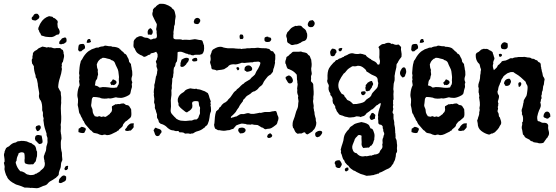

<svg xmlns="http://www.w3.org/2000/svg" viewBox="-130 -693 2924 1010"><path d="M-3 112Q-8 108 -15 108Q-20 108 -24 109.5Q-28 111 -32 113Q-33 120 -37 127Q-39 131 -40 134.5Q-41 138 -42 143Q-42 150 -43 152.5Q-44 155 -46 157Q-48 159 -47 165Q-43 180 -37 190Q-31 200 -23 208Q-15 208 -10.5 210.5Q-6 213 -1 215Q4 219 8 222Q12 225 20 226Q25 228 28 228Q31 228 33 228Q37 228 44 227Q51 226 54 223Q57 220 63 220Q65 218 67 216.5Q69 215 72 214Q75 212 77.5 210.5Q80 209 82 207Q85 201 88 201L90 199Q106 188 106 169Q106 163 105 160Q102 153 104 151Q102 147 102 144Q102 141 101 139Q100 133 101 127Q105 119 105 116Q110 105 111.5 100Q113 95 113 90Q113 82 114.5 76Q116 70 118 65Q120 59 120 56V50Q120 45 119.5 42Q119 39 120 37Q120 30 116 22Q114 17 115 10Q110 -4 105.5 -19.5Q101 -35 100 -49Q99 -52 99 -55.5Q99 -59 98 -63Q101 -66 99 -72Q97 -77 96 -82.5Q95 -88 96 -93Q97 -102 93 -110Q91 -113 92 -117Q93 -145 85 -163Q77 -171 75 -184Q74 -189 76 -197Q77 -201 75 -211L71 -233Q68 -249 69 -251Q66 -266 64.5 -273.5Q63 -281 58 -286Q57 -297 57 -297Q48 -321 48 -347Q43 -349 43 -352Q43 -357 39 -358Q38 -366 37 -373.5Q36 -381 41 -386Q40 -391 40.5 -395Q41 -399 42 -402Q44 -410 43 -413Q50 -425 59 -428Q61 -430 63 -430.5Q65 -431 65 -432Q74 -441 80 -442L93 -448Q102 -447 109 -445L114 -443Q124 -445 126 -445Q129 -445 131 -443Q133 -444 137 -444Q140 -444 141 -443Q144 -442 148.5 -440.5Q153 -439 158 -439H160Q162 -440 165 -440Q168 -440 171 -440H184Q186 -442 190 -437Q194 -432 197 -432L201 -429Q203 -423 204 -419Q205 -415 204 -413Q209 -401 206 -390Q203 -379 201 -368Q196 -363 195 -357Q194 -351 196 -347Q194 -345 194 -340Q194 -337 194.5 -335Q195 -333 196 -331Q193 -306 185 -283Q177 -260 176 -234L184 -218Q190 -212 190 -205Q190 -197 190 -197Q193 -180 192 -172Q191 -162 192 -152Q190 -137 190 -123Q190 -109 191 -95Q192 -88 192 -80.5Q192 -73 192 -66Q192 -51 189 -36Q190 -32 190 -28Q190 -24 190 -19Q190 -7 189 -2Q190 0 190 2.5Q190 5 190 7Q190 10 192 16L193 28Q194 35 193 39Q190 47 190 57V67Q190 76 190.5 84Q191 92 193 100Q195 105 195.5 109.5Q196 114 196 118Q196 122 196 126.5Q196 131 197 136Q198 141 198 146Q198 151 195 156Q192 161 191 168.5Q190 176 190 181Q190 186 187.5 192.5Q185 199 183 204L180 214Q179 218 179 225Q178 227 177 229Q176 231 174 233Q172 235 170 236Q168 237 167 239Q166 242 161 244Q149 253 132 262Q129 264 125 268Q123 271 118 276Q113 281 105 283Q100 284 96.5 285.5Q93 287 89 289Q74 297 62 297Q59 297 55.5 296.5Q52 296 48 296Q44 295 36 295Q35 296 32 296Q30 296 28 295Q18 295 14 294H0Q-20 285 -31 282Q-46 279 -57 271Q-64 268 -67.5 265Q-71 262 -76 259Q-81 254 -83.5 251.5Q-86 249 -87 248Q-93 240 -93 236Q-96 233 -98.5 226.5Q-101 220 -103 213Q-105 205 -106 200.5Q-107 196 -106 191Q-105 187 -105.5 183.5Q-106 180 -107 175Q-108 173 -108 170.5Q-108 168 -109 166Q-111 163 -106 158Q-105 146 -108 131Q-111 119 -106 109Q-107 107 -105 102Q-102 95 -100.5 91.5Q-99 88 -98 86L-90 80Q-88 79 -86 78.5Q-84 78 -82 76Q-74 68 -66.5 63Q-59 58 -46 56Q-40 50 -33 50Q-27 50 -19 48Q-11 48 -4 48.5Q3 49 11 51Q22 57 37 61Q40 65 44 67Q49 69 53.5 74Q58 79 60 89Q60 98 65 105V123Q65 131 62 137Q60 145 59 151.5Q58 158 53 161Q46 172 42 172Q41 172 40 171Q35 172 27 172Q13 172 2 166Q-1 162 -1 154Q-1 151 -1 147.5Q-1 144 0 140Q0 132 -0.5 124.5Q-1 117 -3 112ZM57 -20 60 -29Q63 -30 67 -32Q71 -34 75 -34Q79 -34 82 -31Q87 -23 82.5 -15Q78 -7 73 -5Q69 -3 69 -3Q64 -3 61.5 -9Q59 -15 57 -20ZM44 -607Q48 -621 61 -621Q66 -621 68 -620Q73 -615 76 -609.5Q79 -604 74 -596Q71 -593 67 -590.5Q63 -588 58 -585Q50 -585 42.5 -587.5Q35 -590 37 -600Q38 -605 44 -607ZM88 -506Q84 -512 83 -516Q81 -521 77 -524Q77 -531 71 -539Q71 -548 76 -556Q78 -561 79.5 -564.5Q81 -568 83 -571Q99 -599 128 -608Q138 -607 145 -605Q150 -603 150 -599Q155 -600 163 -593Q171 -586 173 -583Q175 -575 172 -568Q173 -565 173 -558Q173 -555 173.5 -552.5Q174 -550 175 -547Q181 -541 183.5 -530.5Q186 -520 179 -512L168 -510Q163 -506 156 -502.5Q149 -499 142 -498H130Q126 -499 117 -499Q113 -500 109.5 -500Q106 -500 103 -502Q98 -504 88 -506ZM220 -477 218 -471Q216 -470 213.5 -468.5Q211 -467 209 -465Q206 -462 200 -462H197Q195 -460 191 -460Q185 -460 181 -464Q181 -474 186 -479Q189 -482 191.5 -485Q194 -488 196 -491Q205 -494 207.5 -495Q210 -496 211 -496Q217 -496 219 -490Q221 -484 220 -477ZM82 20 86 18Q89 21 90 26Q90 29 92 37Q94 45 94 52.5Q94 60 86 63L77 65Q68 59 67 56L56 45Q53 35 54 32Q57 27 56 24Q61 17 72 17Q78 17 82 20ZM218 236V247Q218 256 210 261Q206 263 202.5 264.5Q199 266 196 268Q191 270 190 270Q189 270 188 270Q182 270 179 266L180 258Q180 255 182 249Q187 243 193 236.5Q199 230 207 230Q212 230 218 236ZM228 193Q225 197 223 199.5Q221 202 216 202H213Q207 197 210 191Q213 185 215 182L220 180Q221 179 224 179Q230 179 228 185Q226 189 228 193Z M283 -15 299 -26 309 -24Q312 -21 317 -21Q324 -15 320 -8Q318 -4 316.5 -0.5Q315 3 313 6Q310 7 304 7Q295 7 283 2Q282 -1 282.5 -3.5Q283 -6 283 -8Q283 -10 283.5 -11.5Q284 -13 283 -15ZM425 -78Q428 -80 431 -81.5Q434 -83 436 -85Q438 -87 441 -89Q444 -91 447 -93Q449 -98 451.5 -99.5Q454 -101 456 -104Q461 -115 459 -121Q458 -124 458.5 -127Q459 -130 459 -134L475 -143Q477 -145 480 -145Q481 -145 482 -144.5Q483 -144 484 -144Q488 -146 493 -146Q496 -146 497 -145Q504 -147 508.5 -148Q513 -149 520 -149L526 -146Q528 -144 531 -142Q534 -140 539 -140Q544 -140 548 -136Q552 -132 553 -129Q560 -119 560 -117Q561 -109 560.5 -106Q560 -103 561 -101Q561 -98 561 -89Q561 -80 556 -74L543 -63Q537 -57 534 -56Q531 -55 529 -52.5Q527 -50 525 -48L518 -39Q516 -30 513 -26.5Q510 -23 506 -20Q502 -17 498.5 -14Q495 -11 493 -6Q488 -6 486 -3Q481 2 478 2Q466 8 455.5 13Q445 18 432 18Q426 15 420 15Q416 15 414 16Q410 18 406 18Q399 17 394 15Q389 13 383 10L374 8Q361 7 356 0Q352 -6 345 -9Q340 -14 335.5 -20Q331 -26 326 -31Q316 -40 311 -55Q307 -58 305.5 -62Q304 -66 302 -71Q301 -72 297 -79Q296 -83 292 -91Q288 -95 286 -102Q284 -113 283.5 -117.5Q283 -122 282 -126L279 -139Q279 -142 279 -145.5Q279 -149 280 -152Q282 -170 278 -182Q277 -186 277 -189.5Q277 -193 277 -196Q278 -212 281 -223.5Q284 -235 289 -245Q289 -249 288 -252Q286 -260 286 -265Q286 -270 288 -275Q286 -282 286.5 -286.5Q287 -291 288 -298Q286 -302 286 -309Q287 -323 288.5 -338.5Q290 -354 294 -366Q294 -372 298 -376Q301 -379 304 -385Q308 -393 309 -394L316 -404Q331 -423 345 -429Q350 -433 353.5 -434Q357 -435 359 -436L368 -439Q370 -440 373.5 -441.5Q377 -443 381 -443Q384 -443 386 -442Q398 -449 413 -449Q419 -453 425 -453Q429 -453 437 -451Q446 -449 447 -450H450Q457 -450 461 -447Q483 -447 498 -438Q498 -434 504 -432Q506 -430 507.5 -428.5Q509 -427 510 -425Q514 -423 517.5 -420Q521 -417 523 -412Q534 -408 537 -400Q539 -395 541.5 -391Q544 -387 546 -383Q548 -376 548.5 -373.5Q549 -371 549 -368Q550 -366 554 -362Q557 -359 559 -356Q559 -350 561 -342Q563 -334 563 -328Q565 -323 565.5 -315.5Q566 -308 566 -300Q566 -296 564 -290Q559 -276 564 -265Q568 -258 563 -252Q566 -236 562 -228Q560 -223 559 -217.5Q558 -212 557 -207Q555 -196 551 -196Q550 -194 545 -191Q540 -188 534 -185.5Q528 -183 522 -181Q516 -179 514 -179Q512 -178 507 -178Q503 -178 499 -178.5Q495 -179 490 -179Q486 -180 483.5 -180.5Q481 -181 479 -181Q477 -181 476 -180.5Q475 -180 474 -180Q468 -178 462.5 -177Q457 -176 452 -175H448Q443 -175 440 -176Q432 -174 420 -174Q417 -174 408 -175Q399 -176 396 -179Q388 -181 378 -182Q368 -183 361 -183Q354 -178 353 -170Q352 -165 352 -160.5Q352 -156 351 -151Q350 -146 349.5 -141Q349 -136 351 -131Q353 -126 355 -121.5Q357 -117 357 -112Q357 -102 362 -92Q364 -90 365.5 -87.5Q367 -85 368 -82Q377 -79 385 -79Q388 -82 393 -82Q394 -82 398 -80Q402 -78 404 -78Q409 -78 412 -81Q417 -79 418 -79Q419 -79 420 -79Q424 -79 425 -78ZM486 -336 484 -340Q481 -346 478.5 -351.5Q476 -357 474 -363Q469 -374 455 -377Q453 -379 450 -381Q448 -381 447 -382L434 -385Q429 -387 423.5 -388Q418 -389 413 -389Q409 -389 408 -388Q405 -384 400 -384Q389 -375 386.5 -370.5Q384 -366 383 -364L379 -354Q380 -346 380.5 -340Q381 -334 384 -329Q386 -324 384 -319Q385 -316 385 -310Q385 -304 386 -301Q383 -291 383 -291Q382 -286 381.5 -282Q381 -278 379 -276Q373 -270 372 -262Q372 -256 371 -253Q370 -251 370 -248.5Q370 -246 369 -244Q374 -242 382 -240Q390 -236 392 -233H400Q406 -235 409 -235Q412 -235 414 -235Q421 -235 427.5 -234.5Q434 -234 442 -233Q447 -232 453 -231.5Q459 -231 464 -231Q467 -231 470.5 -231Q474 -231 477 -232Q487 -232 487 -236Q487 -238 488 -239.5Q489 -241 490 -243Q495 -248 495.5 -257Q496 -266 495 -269Q495 -283 496 -287Q496 -294 495 -297Q494 -308 492.5 -317.5Q491 -327 486 -336ZM456 -245Q449 -256 450 -258.5Q451 -261 454 -262Q455 -264 456.5 -265Q458 -266 459 -268Q460 -270 461 -271.5Q462 -273 463 -275H465Q469 -275 471 -273Q473 -271 475 -270.5Q477 -270 479 -269Q486 -261 481 -254Q476 -247 468 -245Q464 -247 462 -247Q460 -247 456 -245ZM573 -45Q574 -40 573 -35Q572 -30 573 -28Q575 -24 569 -18Q558 -5 556 -6H551Q545 -4 541 -4Q536 -4 531.5 -5.5Q527 -7 528 -11Q528 -14 532 -17Q539 -24 540 -29Q547 -37 551.5 -40Q556 -43 559 -44Q562 -44 565.5 -44Q569 -44 573 -45ZM308 -462Q313 -460 314 -457Q315 -454 317 -449Q319 -437 311 -434Q304 -430 297 -423H293H286Q285 -424 281 -431Q282 -442 282.5 -447Q283 -452 285 -457Q292 -461 296 -461.5Q300 -462 308 -462ZM345 -487Q344 -483 346 -480Q350 -477 348 -472Q344 -470 341 -469Q340 -468 339 -468H326Q327 -488 339 -488Q343 -488 345 -487Z M662 -545Q675 -535 673.5 -523.5Q672 -512 664 -509Q662 -511 659 -511H657H648Q642 -538 662 -545ZM682 -653H685Q691 -658 691 -660Q698 -667 710 -673H723Q732 -673 740 -670.5Q748 -668 756 -664L771 -655Q775 -647 783 -643Q788 -637 789.5 -630Q791 -623 793 -614Q795 -607 793 -599Q790 -586 790 -569Q790 -562 786 -556Q786 -551 785.5 -545.5Q785 -540 784 -535Q781 -524 783 -514Q781 -509 782 -504V-493Q786 -486 797 -486H804H818Q826 -486 829 -483Q835 -484 840 -484Q845 -484 850 -484Q863 -484 868 -483L895 -487Q899 -486 902 -486Q905 -486 907 -485Q912 -484 917 -483Q922 -482 927 -482Q931 -482 935 -478Q937 -473 938 -469Q939 -465 940 -463Q940 -461 941 -459Q942 -457 943 -455Q945 -436 942.5 -425.5Q940 -415 933 -408Q930 -408 928 -407.5Q926 -407 924 -406Q923 -405 918 -405H915H900Q891 -405 888 -402H884Q875 -402 870 -407Q868 -407 867.5 -406.5Q867 -406 865 -406Q862 -406 860 -408Q856 -411 849 -411Q845 -413 841 -414.5Q837 -416 832 -418Q826 -421 817 -421Q806 -421 804 -417V-405Q804 -395 803 -387Q802 -379 801 -371Q798 -367 795.5 -363Q793 -359 793 -354Q792 -344 785 -337Q783 -327 783 -323V-309Q781 -304 781 -294Q781 -285 776 -280Q776 -273 776 -267Q776 -261 775 -255Q774 -249 773.5 -242.5Q773 -236 774 -229Q770 -218 772 -206Q773 -194 770 -179Q769 -171 768.5 -165Q768 -159 769 -153Q770 -142 769.5 -133.5Q769 -125 768 -117Q766 -103 774 -93.5Q782 -84 787 -79Q790 -77 792.5 -74Q795 -71 798 -68Q811 -60 820.5 -58.5Q830 -57 840 -57Q845 -57 850 -57Q855 -57 860 -58Q865 -59 869 -59Q873 -59 878 -59Q883 -60 891 -64Q895 -65 905 -65L913 -73Q914 -77 918 -87Q923 -94 922 -100Q921 -112 922 -118Q923 -124 922 -129Q916 -136 916 -150Q915 -159 912 -160Q900 -162 894 -161Q888 -160 883 -157Q880 -152 880.5 -148Q881 -144 882 -139Q882 -134 881.5 -129.5Q881 -125 878 -122Q876 -118 870 -113Q864 -108 859 -106Q856 -102 853 -102Q850 -102 845 -105Q823 -122 818.5 -127Q814 -132 810 -137Q808 -145 809 -145V-149Q804 -159 805 -168.5Q806 -178 808 -180L811 -187Q817 -196 824 -201Q831 -205 838 -210Q843 -218 850.5 -221.5Q858 -225 866 -227Q868 -228 870 -228Q872 -228 874 -228Q881 -226 887 -226Q889 -225 892 -225Q898 -225 900 -226Q903 -228 907 -224Q920 -223 926.5 -220.5Q933 -218 938 -216L947 -213Q954 -208 958.5 -206Q963 -204 964 -202L969 -190Q970 -184 972 -178.5Q974 -173 977 -165Q981 -157 976 -152Q981 -145 977 -138Q979 -133 979.5 -127Q980 -121 980 -116Q980 -113 980 -109.5Q980 -106 978 -103Q975 -96 974 -89Q973 -82 972 -74L969 -58Q967 -53 966 -49.5Q965 -46 963 -41Q960 -34 955 -31Q950 -30 948 -23Q942 -21 939 -17Q926 -7 910 -3Q902 -1 896.5 2Q891 5 885 9H883H878Q874 11 873 11Q867 11 861 9H853Q851 10 847 10Q844 10 840 8Q835 3 824 3H818Q813 5 810 -3Q808 -4 803 -4Q798 -4 796 -3Q789 -5 787 -5.5Q785 -6 783 -7Q769 -7 759 -15Q755 -17 752.5 -19.5Q750 -22 747 -25Q741 -31 732.5 -35.5Q724 -40 715 -42L706 -50Q704 -61 701 -66Q697 -70 696 -75Q696 -84 695.5 -86.5Q695 -89 696 -91Q692 -102 691 -105.5Q690 -109 690 -111Q688 -117 686 -121Q683 -125 685 -131Q685 -136 684.5 -141Q684 -146 682 -149Q681 -152 680.5 -154.5Q680 -157 681 -161Q682 -164 682 -172L679 -193Q679 -198 680 -201Q678 -207 679 -212Q679 -220 680 -224Q681 -228 681.5 -231Q682 -234 682 -237Q681 -242 682 -248Q683 -254 685 -258Q685 -263 686 -265L689 -282Q689 -290 694 -298Q694 -303 696 -307Q696 -318 698 -322Q699 -325 697 -332Q695 -336 693.5 -341.5Q692 -347 694 -352Q694 -358 691 -365Q688 -371 694 -377Q696 -381 696 -385L699 -394V-407L696 -414Q693 -416 693 -420H691Q687 -420 685 -418Q680 -415 667 -413Q661 -412 660 -406Q658 -405 655.5 -405Q653 -405 651 -404Q649 -402 641 -398Q633 -394 629 -394Q624 -394 618 -400Q616 -401 613.5 -402Q611 -403 608 -404Q593 -412 587.5 -420Q582 -428 578 -439Q572 -442 572 -455Q573 -459 573 -468Q572 -473 574.5 -479Q577 -485 579 -486Q581 -488 582.5 -489.5Q584 -491 587 -495Q599 -501 602 -502Q605 -503 610 -503Q615 -503 621 -500Q624 -497 633 -495Q641 -495 645 -494Q649 -493 656 -489Q659 -485 664 -485Q665 -485 671 -487L678 -490Q683 -490 684.5 -490Q686 -490 691 -492Q697 -497 695 -511Q693 -521 694 -530Q690 -538 693 -548Q694 -553 694.5 -557Q695 -561 695 -566L684 -587Q678 -598 673.5 -609Q669 -620 674 -632Q673 -642 677 -646Q681 -650 682 -653ZM818 -351 820 -353Q818 -361 821 -366Q823 -371 825 -379Q827 -380 828.5 -381Q830 -382 832 -383L838 -386Q844 -389 851 -389Q864 -389 864 -381Q864 -379 862.5 -376Q861 -373 861 -371Q859 -369 855 -363Q849 -357 849 -354Q844 -349 839 -345Q834 -341 828 -341Q823 -341 821 -342ZM906 -386Q908 -381 908 -377Q908 -373 903 -371Q892 -369 889.5 -369.5Q887 -370 885 -371Q877 -375 883 -383Q891 -389 900 -389Q902 -388 903.5 -388Q905 -388 906 -386ZM923 -589Q924 -584 923.5 -582Q923 -580 920 -575Q918 -571 915.5 -569Q913 -567 908 -566Q900 -566 892 -570Q892 -574 889 -577Q891 -590 896.5 -594.5Q902 -599 907 -599Q918 -599 923 -589ZM684 -19Q686 -21 689 -21Q692 -21 693 -20Q695 -18 697.5 -17.5Q700 -17 702 -16Q710 -14 713.5 -11.5Q717 -9 719 -5Q722 3 715 9Q711 14 710 16Q709 18 708 20Q703 22 701.5 22.5Q700 23 698 23Q693 23 690 20Q686 16 685 12Q684 8 682 3Q681 0 680 -2Q679 -4 678 -6Q678 -10 681 -13Q684 -15 684 -19Z M1130 -20 1143 -22Q1151 -22 1158 -17Q1165 -10 1160 -1Q1155 6 1147.5 7.5Q1140 9 1133 9Q1123 -2 1123 -7Q1123 -12 1125 -15Q1125 -18 1130 -20ZM1127 -337Q1130 -332 1127.5 -327.5Q1125 -323 1120 -323Q1112 -333 1114 -336.5Q1116 -340 1119 -340Q1124 -340 1127 -337ZM1242 -99 1254 -102Q1256 -103 1259 -103Q1262 -103 1264 -104H1270H1282H1288Q1296 -105 1301 -107Q1314 -108 1315 -109H1318Q1320 -109 1322 -108Q1324 -107 1324 -105Q1328 -96 1328.5 -91.5Q1329 -87 1330 -87Q1334 -79 1334.5 -75.5Q1335 -72 1335 -70Q1333 -66 1334 -62Q1331 -58 1329 -48Q1327 -39 1320 -35Q1309 -26 1299.5 -20.5Q1290 -15 1275 -15Q1269 -13 1268 -13Q1261 -13 1253 -21Q1244 -23 1244 -24L1241 -26Q1229 -34 1226 -35Q1220 -35 1217 -36Q1205 -36 1201 -38Q1199 -39 1196 -39Q1191 -39 1188 -37Q1183 -38 1179 -38Q1175 -38 1172 -38Q1167 -38 1162 -41H1159Q1155 -41 1153 -42Q1145 -42 1142 -43Q1141 -43 1135.5 -41.5Q1130 -40 1124.5 -38Q1119 -36 1114.5 -34Q1110 -32 1110 -30Q1103 -23 1102 -21Q1100 -18 1098 -16Q1096 -14 1091 -14L1083 -11Q1079 -8 1071 -8Q1068 -8 1065 -7.5Q1062 -7 1058 -6Q1055 -5 1048 -5Q1042 -5 1036 -6Q1030 -7 1025 -8H1017Q1009 -13 1006.5 -14Q1004 -15 1002 -16Q999 -22 997 -30Q995 -38 998 -45Q999 -60 1000.5 -76.5Q1002 -93 1007 -107Q1014 -114 1018 -116Q1023 -121 1023 -126Q1027 -128 1030 -131Q1039 -145 1042 -146Q1045 -147 1047 -151Q1057 -154 1057 -156Q1061 -159 1062.5 -160Q1064 -161 1066 -163Q1068 -165 1070 -169Q1083 -180 1091 -194Q1095 -201 1100 -207Q1105 -213 1113 -218Q1115 -224 1124 -229Q1127 -232 1130.5 -235Q1134 -238 1137 -242Q1141 -245 1144 -248Q1147 -251 1152 -253Q1154 -256 1157 -258.5Q1160 -261 1164 -263L1176 -270Q1181 -274 1185 -275Q1192 -285 1198 -289Q1201 -291 1204.5 -294.5Q1208 -298 1211 -301L1214 -307Q1218 -317 1221.5 -322Q1225 -327 1228 -332Q1234 -343 1235.5 -347Q1237 -351 1239 -357Q1241 -363 1237.5 -365.5Q1234 -368 1229 -369Q1224 -368 1216 -368H1211Q1204 -368 1199 -365H1189Q1186 -364 1179 -364Q1171 -364 1166 -363Q1163 -362 1158 -362H1154L1142 -363Q1132 -360 1131 -359Q1116 -354 1108 -354Q1103 -354 1100 -355Q1089 -355 1081 -352Q1073 -349 1068 -341Q1057 -334 1053.5 -332Q1050 -330 1049 -329Q1033 -325 1026 -325Q1023 -324 1018 -324Q1016 -323 1014 -323Q1012 -323 1010 -322Q1006 -325 995 -327Q983 -327 982 -336Q982 -344 979 -351Q977 -355 976.5 -358.5Q976 -362 975 -365Q975 -369 977 -373Q979 -381 978 -387Q975 -402 978 -405Q982 -415 983 -418.5Q984 -422 984 -424Q988 -431 990 -432.5Q992 -434 993 -434Q1006 -442 1014 -444.5Q1022 -447 1030 -447Q1038 -447 1046 -443Q1056 -441 1058.5 -440.5Q1061 -440 1063 -440Q1067 -440 1069 -439H1091H1096Q1104 -439 1106 -438Q1113 -437 1120 -437Q1126 -436 1127.5 -436.5Q1129 -437 1131 -437Q1136 -437 1140 -435Q1146 -437 1154 -437Q1161 -437 1169 -439H1184Q1195 -441 1196 -440Q1214 -440 1216 -441Q1222 -441 1227 -442Q1237 -440 1248.5 -439.5Q1260 -439 1271 -439Q1275 -437 1278 -437Q1280 -436 1282.5 -436Q1285 -436 1287 -435Q1290 -430 1294 -426.5Q1298 -423 1306 -423L1318 -405V-382Q1316 -374 1316 -369.5Q1316 -365 1317 -363Q1315 -352 1313.5 -346.5Q1312 -341 1311 -337Q1307 -329 1307 -324Q1307 -315 1302 -311Q1298 -307 1294 -301Q1284 -296 1278 -290Q1273 -284 1264.5 -273Q1256 -262 1254 -255Q1250 -246 1244 -242Q1240 -240 1237 -237Q1234 -234 1231 -231Q1228 -226 1222 -221L1210 -213Q1207 -212 1205.5 -212Q1204 -212 1202 -211Q1200 -209 1195 -207Q1189 -200 1180 -195Q1170 -190 1164 -184Q1159 -176 1154 -172Q1148 -168 1148 -161Q1143 -155 1136 -145.5Q1129 -136 1126 -128Q1117 -117 1110 -104Q1108 -102 1106.5 -100Q1105 -98 1103 -96Q1099 -91 1095 -88Q1091 -85 1088 -82Q1086 -81 1084 -75Q1085 -73 1088 -73Q1091 -73 1094 -76H1097Q1101 -76 1103 -78Q1107 -80 1113 -80Q1125 -88 1130.5 -90.5Q1136 -93 1139 -93H1153Q1164 -96 1168 -97Q1172 -98 1175 -98Q1179 -98 1181 -97Q1187 -94 1192 -94H1206Q1208 -94 1208.5 -94.5Q1209 -95 1210 -95Q1213 -96 1217 -96L1232 -99Q1233 -100 1236 -100Q1240 -100 1242 -99ZM1144 -487Q1143 -488 1140 -488Q1137 -488 1135 -487Q1129 -492 1131 -496Q1131 -501 1130 -504Q1132 -509 1135 -512Q1145 -512 1148 -509Q1152 -498 1150.5 -493.5Q1149 -489 1144 -487ZM1156 -329Q1158 -337 1158 -339Q1164 -346 1168.5 -347.5Q1173 -349 1176 -349Q1184 -349 1188 -345.5Q1192 -342 1195 -338Q1200 -324 1189.5 -320Q1179 -316 1168 -315Q1164 -320 1159 -321Q1155 -323 1156 -329ZM1281 -500 1282 -497Q1293 -496 1294 -494Q1299 -487 1295.5 -481Q1292 -475 1287 -473Q1283 -472 1276 -472Q1270 -472 1265.5 -474.5Q1261 -477 1261 -484Q1261 -494 1263 -496Q1270 -500 1274 -500ZM1302 19Q1302 29 1290 32Q1289 32 1288 32.5Q1287 33 1285 33Q1277 33 1275 25L1279 15Q1283 13 1285 11Q1287 9 1289 9Q1290 8 1292 8Q1293 8 1298 13Q1300 15 1300.5 16.5Q1301 18 1302 19Z M1373 -288 1378 -291Q1386 -296 1389 -296Q1392 -296 1394 -295Q1404 -290 1409 -278Q1414 -266 1406 -258Q1402 -254 1395 -254Q1392 -254 1388 -256Q1384 -259 1379 -269Q1377 -271 1374 -277Q1371 -283 1373 -288ZM1391 -329 1384 -331Q1378 -338 1376 -348Q1375 -356 1371 -360Q1371 -365 1371 -368.5Q1371 -372 1373 -377Q1375 -381 1375.5 -385Q1376 -389 1377 -393L1383 -397Q1387 -399 1389 -401Q1394 -408 1400 -411L1405 -416Q1409 -421 1415 -421H1444Q1446 -422 1450 -422Q1457 -422 1461 -419Q1474 -417 1479.5 -415Q1485 -413 1487 -410Q1491 -403 1499 -399Q1501 -395 1503 -389Q1504 -387 1504.5 -384.5Q1505 -382 1507 -380Q1509 -368 1509.5 -356.5Q1510 -345 1507 -333Q1507 -322 1509 -314Q1511 -306 1509 -300Q1506 -294 1506 -290Q1507 -278 1506 -274Q1505 -271 1506 -266.5Q1507 -262 1512 -259Q1516 -256 1518 -248V-243Q1519 -232 1519 -225Q1519 -218 1520 -211Q1521 -197 1518 -182Q1518 -179 1518.5 -175.5Q1519 -172 1518 -169Q1516 -161 1517 -157L1518 -150Q1521 -136 1520 -132Q1518 -124 1521 -119Q1521 -110 1524 -104Q1524 -91 1528 -79L1531 -69Q1531 -58 1532 -56L1534 -48Q1534 -38 1531 -29.5Q1528 -21 1523 -13Q1518 -10 1513 -2L1501 6Q1498 8 1494.5 10Q1491 12 1488 14Q1478 13 1475 4Q1473 4 1472.5 3.5Q1472 3 1470 3Q1468 3 1464 5Q1458 9 1456 9H1453H1446Q1441 9 1437 11Q1427 7 1422 -2Q1420 -7 1418 -10.5Q1416 -14 1416 -16Q1414 -18 1413 -19Q1412 -20 1411 -22Q1410 -31 1409 -31Q1409 -48 1411 -54Q1413 -60 1415 -65Q1422 -83 1422 -86Q1428 -110 1434 -121Q1439 -132 1439 -151Q1442 -161 1439 -170Q1436 -179 1439 -188Q1434 -200 1433.5 -206.5Q1433 -213 1434 -218Q1434 -222 1433.5 -224Q1433 -226 1433 -228Q1435 -242 1435.5 -246.5Q1436 -251 1435 -254Q1433 -261 1434 -266Q1431 -277 1432 -285Q1432 -295 1431 -300Q1421 -312 1415 -316Q1409 -320 1406 -322Q1402 -324 1398.5 -325.5Q1395 -327 1391 -329ZM1380 -478Q1380 -490 1379 -492Q1373 -505 1378 -514Q1380 -518 1382 -524Q1390 -530 1395 -538Q1401 -546 1410 -550.5Q1419 -555 1424 -557H1426Q1430 -557 1432 -556Q1436 -558 1439 -558H1449Q1451 -558 1455 -556Q1464 -545 1473 -540Q1478 -536 1481 -529Q1481 -524 1485 -518Q1488 -503 1483.5 -490.5Q1479 -478 1464 -476Q1455 -472 1455 -471L1453 -469Q1448 -467 1445 -465.5Q1442 -464 1438 -462Q1432 -459 1422 -459Q1414 -457 1411.5 -456.5Q1409 -456 1408 -456Q1400 -456 1397 -460Q1389 -466 1385 -467Q1380 -472 1380 -478ZM1520 -556 1514 -551Q1511 -550 1505 -550Q1491 -550 1489 -562Q1488 -567 1492 -575Q1496 -583 1501 -585H1504Q1507 -585 1508 -586Q1509 -587 1513 -587H1515Q1526 -578 1525.5 -569.5Q1525 -561 1520 -556ZM1540 29 1534 27Q1527 23 1528 9Q1530 4 1532.5 2.5Q1535 1 1540 -2Q1546 -5 1552 -5Q1563 -5 1565 2Q1565 8 1562 12Q1561 14 1557 19Q1553 24 1551 25Z M1820 -17Q1827 -17 1829.5 -13.5Q1832 -10 1834 -5Q1837 3 1839 10Q1841 17 1840 26Q1839 29 1839 34Q1839 37 1839 40Q1839 43 1837 45Q1834 54 1833 58Q1832 62 1830 64Q1828 66 1827 68Q1826 70 1825 72Q1820 73 1816 77Q1815 82 1808 84Q1806 84 1804.5 83.5Q1803 83 1801 83Q1800 83 1799 84Q1798 84 1798 84Q1785 84 1785 86Q1780 86 1778 82Q1771 72 1772 63Q1773 55 1772 46Q1771 33 1772 21Q1765 17 1760 17Q1755 17 1752 20Q1748 26 1746 27Q1742 30 1738 36.5Q1734 43 1735 44L1725 69Q1722 76 1723 87Q1727 97 1727 99Q1729 104 1733.5 108Q1738 112 1746 113Q1759 130 1779 130Q1784 130 1792 128Q1794 128 1795.5 128.5Q1797 129 1799 129Q1801 129 1809 127Q1815 125 1818 125Q1820 125 1821 125.5Q1822 126 1824 126Q1827 123 1831 123Q1835 123 1838 120Q1846 120 1854 117.5Q1862 115 1867 108Q1868 100 1876 92Q1882 86 1882 77Q1882 71 1881 68Q1880 64 1883 61Q1883 57 1882.5 53.5Q1882 50 1882 45Q1882 36 1886 31Q1888 18 1891 14Q1892 11 1890 5Q1885 -4 1886 -9Q1887 -13 1884 -16Q1883 -21 1883 -24Q1883 -27 1883 -29Q1878 -35 1876 -36Q1874 -37 1872 -37Q1867 -37 1863.5 -40Q1860 -43 1860 -48V-58Q1859 -63 1858.5 -67.5Q1858 -72 1859 -76Q1860 -81 1858 -87Q1861 -108 1866 -122Q1869 -128 1870.5 -135Q1872 -142 1874 -150Q1866 -150 1862 -146Q1859 -141 1851 -139Q1841 -130 1836 -124Q1828 -116 1821 -115L1818 -111Q1809 -105 1805.5 -102Q1802 -99 1800 -99L1793 -90Q1785 -82 1781 -82Q1774 -81 1767 -77Q1765 -79 1758.5 -80Q1752 -81 1747 -81Q1743 -81 1739 -79Q1733 -76 1722 -76Q1716 -76 1713 -75H1709Q1703 -75 1702 -76Q1700 -77 1697.5 -77Q1695 -77 1693 -78Q1682 -79 1679 -82Q1677 -82 1675.5 -83Q1674 -84 1672 -85H1670Q1667 -85 1665 -87L1657 -89Q1655 -92 1652 -94Q1649 -97 1647 -101Q1641 -107 1640 -112Q1638 -120 1634 -124Q1634 -127 1633.5 -130Q1633 -133 1633 -135Q1629 -139 1628 -142Q1627 -146 1622 -149Q1620 -159 1619.5 -162.5Q1619 -166 1620 -168Q1620 -180 1612 -189Q1606 -193 1608 -201Q1600 -212 1598.5 -222Q1597 -232 1600 -241Q1599 -249 1594 -256Q1591 -262 1591 -269Q1594 -278 1593 -280Q1591 -315 1601 -334L1610 -347Q1615 -353 1620.5 -359Q1626 -365 1627 -366H1629Q1635 -375 1639 -377Q1647 -377 1651 -383Q1660 -387 1663 -387Q1669 -391 1672 -392Q1676 -394 1679 -394Q1680 -399 1690 -401Q1695 -403 1698.5 -405Q1702 -407 1705 -409Q1715 -413 1722 -413Q1727 -413 1729 -412Q1737 -409 1746 -409H1753Q1760 -409 1764 -411L1780 -408Q1783 -406 1786.5 -405.5Q1790 -405 1793 -404Q1798 -396 1803.5 -392.5Q1809 -389 1816 -384Q1822 -383 1824 -378Q1835 -373 1843 -368.5Q1851 -364 1856 -354Q1858 -353 1860 -353Q1864 -353 1866 -355Q1871 -370 1867 -381Q1864 -391 1866 -405V-428Q1866 -438 1861 -443Q1861 -447 1865 -450Q1872 -456 1877 -459Q1882 -462 1891 -462Q1895 -462 1898 -465Q1906 -468 1913 -468Q1924 -468 1928 -462Q1930 -462 1931 -462.5Q1932 -463 1933 -463Q1936 -463 1940 -461Q1947 -457 1955 -457Q1960 -457 1962 -458Q1964 -459 1964 -459Q1967 -459 1969.5 -456.5Q1972 -454 1974 -452Q1975 -450 1976.5 -449Q1978 -448 1980 -446Q1978 -431 1981 -421Q1984 -410 1982 -394Q1978 -390 1971 -379.5Q1964 -369 1962 -363Q1958 -359 1956 -354Q1956 -338 1952 -326Q1950 -320 1949 -313.5Q1948 -307 1947 -301Q1946 -296 1945.5 -293Q1945 -290 1946 -287Q1946 -282 1946 -275.5Q1946 -269 1944 -264Q1942 -259 1941 -252.5Q1940 -246 1940 -238Q1940 -228 1939 -224Q1942 -211 1940 -204Q1940 -200 1939.5 -196Q1939 -192 1940 -187V-182Q1941 -175 1940.5 -173Q1940 -171 1940 -169Q1936 -164 1938 -157Q1937 -150 1937.5 -147Q1938 -144 1939 -141Q1937 -135 1937 -131Q1937 -125 1939 -121Q1939 -117 1937 -111Q1932 -99 1940 -93V-85Q1940 -77 1940 -71.5Q1940 -66 1942 -61Q1945 -49 1944 -40Q1949 -22 1949 0Q1948 3 1950 9L1951 25Q1949 30 1952 36Q1957 43 1957 52Q1957 60 1958 64Q1959 66 1959 74Q1958 78 1958 87Q1960 104 1958 107Q1953 114 1953 116Q1952 135 1950 137Q1949 145 1946.5 150.5Q1944 156 1941 161Q1939 170 1934 173Q1928 181 1926 185Q1917 191 1917 192Q1898 200 1890 205Q1886 207 1882.5 209Q1879 211 1874 213Q1866 214 1864 218Q1863 221 1858 221H1855Q1850 225 1841 225Q1840 228 1834 228Q1828 228 1826 229Q1818 231 1807 231Q1801 231 1799 232Q1796 231 1792.5 230Q1789 229 1784 227L1767 222Q1754 215 1748.5 213Q1743 211 1742 209Q1733 204 1730 204Q1722 199 1715 193.5Q1708 188 1703 179Q1696 175 1692.5 170Q1689 165 1684 160Q1683 154 1680.5 150.5Q1678 147 1675 144Q1672 134 1671 133Q1669 125 1667.5 120.5Q1666 116 1664 113Q1662 109 1664 104Q1665 100 1662 95Q1667 74 1672 61Q1677 48 1679 29Q1682 16 1686.5 9.5Q1691 3 1696 -4Q1706 -12 1711 -23Q1714 -27 1722 -31L1734 -40Q1736 -41 1737.5 -41.5Q1739 -42 1741 -43Q1749 -45 1752.5 -46.5Q1756 -48 1759 -48L1771 -51Q1791 -47 1799 -43Q1810 -38 1813 -31Q1817 -21 1820 -17ZM1746 -146Q1769 -150 1778 -153.5Q1787 -157 1790 -161Q1796 -170 1807 -176Q1817 -181 1823 -191Q1825 -199 1830 -205Q1835 -211 1841 -217Q1846 -222 1851 -227.5Q1856 -233 1858 -241Q1857 -245 1859 -249Q1860 -251 1860 -256Q1856 -269 1857 -271Q1857 -282 1850 -288Q1848 -290 1846 -291Q1844 -292 1842 -293Q1822 -301 1816 -306Q1811 -309 1807 -312Q1803 -315 1798 -317Q1796 -325 1790.5 -329.5Q1785 -334 1779 -339Q1771 -344 1765.5 -345.5Q1760 -347 1751 -347Q1744 -344 1736 -344Q1733 -344 1730.5 -344.5Q1728 -345 1726 -345L1719 -342Q1716 -339 1711 -337Q1699 -330 1692 -320Q1689 -316 1686 -312.5Q1683 -309 1678 -306Q1664 -287 1655.5 -269Q1647 -251 1651 -231Q1654 -221 1658 -214Q1662 -207 1667 -200Q1672 -198 1677 -195Q1682 -192 1682 -186Q1684 -184 1686 -181.5Q1688 -179 1690 -177Q1692 -174 1693.5 -171.5Q1695 -169 1697 -167Q1707 -163 1709.5 -161.5Q1712 -160 1717 -156Q1719 -154 1721 -152Q1723 -150 1725 -148Q1728 -145 1731 -145Q1734 -145 1736 -146ZM1772 -211Q1780 -213 1787 -213Q1797 -211 1792 -201Q1792 -199 1788 -196Q1784 -193 1781 -192Q1774 -192 1770.5 -199Q1767 -206 1772 -211ZM1827 -267Q1828 -261 1832 -256Q1834 -250 1832 -247Q1826 -238 1826 -233Q1822 -228 1820.5 -226Q1819 -224 1818 -222Q1815 -215 1809 -215Q1804 -213 1803 -213Q1802 -213 1801 -213Q1795 -213 1793 -219Q1795 -224 1792 -228Q1790 -232 1794 -236Q1792 -246 1797 -249Q1799 -251 1800.5 -253Q1802 -255 1804 -258Q1810 -262 1815 -264.5Q1820 -267 1827 -267ZM1640 -417 1635 -411Q1633 -403 1629 -400Q1625 -397 1620 -397Q1614 -397 1610 -401Q1604 -420 1609 -426Q1612 -432 1617 -437H1620Q1629 -437 1635 -432.5Q1641 -428 1640 -417ZM1671 -439Q1668 -428 1665 -425.5Q1662 -423 1659 -423Q1650 -423 1651 -436Q1653 -438 1657 -439.5Q1661 -441 1665 -441Q1667 -441 1671 -439ZM1844 -89Q1845 -85 1843 -79Q1843 -77 1842.5 -74.5Q1842 -72 1843 -69Q1838 -68 1832 -64Q1828 -62 1826 -62Q1822 -62 1819 -65L1815 -72Q1814 -76 1815 -81Q1821 -89 1822 -94Q1825 -99 1829 -99H1833ZM1979 -324Q1981 -329 1985 -334Q1989 -339 1995 -339Q1996 -339 2000 -337Q2003 -335 2005.5 -326Q2008 -317 2006 -309L2003 -302Q2002 -300 2002 -298.5Q2002 -297 2001 -295Q1999 -290 1996.5 -288.5Q1994 -287 1988 -285Q1979 -293 1977.5 -296.5Q1976 -300 1975 -302Q1974 -304 1974 -309Q1974 -312 1975.5 -317Q1977 -322 1979 -324ZM1656 191Q1649 191 1644 189.5Q1639 188 1635 182Q1636 178 1634 173Q1633 171 1632 169Q1631 167 1630 165Q1634 151 1641 152Q1645 150 1650 150H1656L1660 154Q1663 159 1664.5 161.5Q1666 164 1667 166Q1668 168 1668 174Q1664 180 1663 183Q1662 187 1656 191ZM1702 189Q1704 198 1703 200.5Q1702 203 1700 204L1691 209Q1686 208 1684.5 203.5Q1683 199 1685 194L1691 190Q1693 188 1696 188Q1698 188 1699 188.5Q1700 189 1702 189Z M2035 -15 2051 -26 2061 -24Q2064 -21 2069 -21Q2076 -15 2072 -8Q2070 -4 2068.5 -0.5Q2067 3 2065 6Q2062 7 2056 7Q2047 7 2035 2Q2034 -1 2034.5 -3.5Q2035 -6 2035 -8Q2035 -10 2035.5 -11.5Q2036 -13 2035 -15ZM2177 -78Q2180 -80 2183 -81.5Q2186 -83 2188 -85Q2190 -87 2193 -89Q2196 -91 2199 -93Q2201 -98 2203.5 -99.5Q2206 -101 2208 -104Q2213 -115 2211 -121Q2210 -124 2210.5 -127Q2211 -130 2211 -134L2227 -143Q2229 -145 2232 -145Q2233 -145 2234 -144.5Q2235 -144 2236 -144Q2240 -146 2245 -146Q2248 -146 2249 -145Q2256 -147 2260.5 -148Q2265 -149 2272 -149L2278 -146Q2280 -144 2283 -142Q2286 -140 2291 -140Q2296 -140 2300 -136Q2304 -132 2305 -129Q2312 -119 2312 -117Q2313 -109 2312.5 -106Q2312 -103 2313 -101Q2313 -98 2313 -89Q2313 -80 2308 -74L2295 -63Q2289 -57 2286 -56Q2283 -55 2281 -52.5Q2279 -50 2277 -48L2270 -39Q2268 -30 2265 -26.5Q2262 -23 2258 -20Q2254 -17 2250.5 -14Q2247 -11 2245 -6Q2240 -6 2238 -3Q2233 2 2230 2Q2218 8 2207.5 13Q2197 18 2184 18Q2178 15 2172 15Q2168 15 2166 16Q2162 18 2158 18Q2151 17 2146 15Q2141 13 2135 10L2126 8Q2113 7 2108 0Q2104 -6 2097 -9Q2092 -14 2087.5 -20Q2083 -26 2078 -31Q2068 -40 2063 -55Q2059 -58 2057.5 -62Q2056 -66 2054 -71Q2053 -72 2049 -79Q2048 -83 2044 -91Q2040 -95 2038 -102Q2036 -113 2035.5 -117.5Q2035 -122 2034 -126L2031 -139Q2031 -142 2031 -145.5Q2031 -149 2032 -152Q2034 -170 2030 -182Q2029 -186 2029 -189.5Q2029 -193 2029 -196Q2030 -212 2033 -223.5Q2036 -235 2041 -245Q2041 -249 2040 -252Q2038 -260 2038 -265Q2038 -270 2040 -275Q2038 -282 2038.5 -286.5Q2039 -291 2040 -298Q2038 -302 2038 -309Q2039 -323 2040.5 -338.5Q2042 -354 2046 -366Q2046 -372 2050 -376Q2053 -379 2056 -385Q2060 -393 2061 -394L2068 -404Q2083 -423 2097 -429Q2102 -433 2105.5 -434Q2109 -435 2111 -436L2120 -439Q2122 -440 2125.5 -441.5Q2129 -443 2133 -443Q2136 -443 2138 -442Q2150 -449 2165 -449Q2171 -453 2177 -453Q2181 -453 2189 -451Q2198 -449 2199 -450H2202Q2209 -450 2213 -447Q2235 -447 2250 -438Q2250 -434 2256 -432Q2258 -430 2259.5 -428.5Q2261 -427 2262 -425Q2266 -423 2269.5 -420Q2273 -417 2275 -412Q2286 -408 2289 -400Q2291 -395 2293.5 -391Q2296 -387 2298 -383Q2300 -376 2300.5 -373.5Q2301 -371 2301 -368Q2302 -366 2306 -362Q2309 -359 2311 -356Q2311 -350 2313 -342Q2315 -334 2315 -328Q2317 -323 2317.5 -315.5Q2318 -308 2318 -300Q2318 -296 2316 -290Q2311 -276 2316 -265Q2320 -258 2315 -252Q2318 -236 2314 -228Q2312 -223 2311 -217.5Q2310 -212 2309 -207Q2307 -196 2303 -196Q2302 -194 2297 -191Q2292 -188 2286 -185.5Q2280 -183 2274 -181Q2268 -179 2266 -179Q2264 -178 2259 -178Q2255 -178 2251 -178.5Q2247 -179 2242 -179Q2238 -180 2235.5 -180.5Q2233 -181 2231 -181Q2229 -181 2228 -180.5Q2227 -180 2226 -180Q2220 -178 2214.5 -177Q2209 -176 2204 -175H2200Q2195 -175 2192 -176Q2184 -174 2172 -174Q2169 -174 2160 -175Q2151 -176 2148 -179Q2140 -181 2130 -182Q2120 -183 2113 -183Q2106 -178 2105 -170Q2104 -165 2104 -160.5Q2104 -156 2103 -151Q2102 -146 2101.5 -141Q2101 -136 2103 -131Q2105 -126 2107 -121.5Q2109 -117 2109 -112Q2109 -102 2114 -92Q2116 -90 2117.5 -87.5Q2119 -85 2120 -82Q2129 -79 2137 -79Q2140 -82 2145 -82Q2146 -82 2150 -80Q2154 -78 2156 -78Q2161 -78 2164 -81Q2169 -79 2170 -79Q2171 -79 2172 -79Q2176 -79 2177 -78ZM2238 -336 2236 -340Q2233 -346 2230.5 -351.5Q2228 -357 2226 -363Q2221 -374 2207 -377Q2205 -379 2202 -381Q2200 -381 2199 -382L2186 -385Q2181 -387 2175.5 -388Q2170 -389 2165 -389Q2161 -389 2160 -388Q2157 -384 2152 -384Q2141 -375 2138.5 -370.5Q2136 -366 2135 -364L2131 -354Q2132 -346 2132.5 -340Q2133 -334 2136 -329Q2138 -324 2136 -319Q2137 -316 2137 -310Q2137 -304 2138 -301Q2135 -291 2135 -291Q2134 -286 2133.5 -282Q2133 -278 2131 -276Q2125 -270 2124 -262Q2124 -256 2123 -253Q2122 -251 2122 -248.5Q2122 -246 2121 -244Q2126 -242 2134 -240Q2142 -236 2144 -233H2152Q2158 -235 2161 -235Q2164 -235 2166 -235Q2173 -235 2179.5 -234.5Q2186 -234 2194 -233Q2199 -232 2205 -231.5Q2211 -231 2216 -231Q2219 -231 2222.5 -231Q2226 -231 2229 -232Q2239 -232 2239 -236Q2239 -238 2240 -239.5Q2241 -241 2242 -243Q2247 -248 2247.5 -257Q2248 -266 2247 -269Q2247 -283 2248 -287Q2248 -294 2247 -297Q2246 -308 2244.5 -317.5Q2243 -327 2238 -336ZM2208 -245Q2201 -256 2202 -258.5Q2203 -261 2206 -262Q2207 -264 2208.5 -265Q2210 -266 2211 -268Q2212 -270 2213 -271.5Q2214 -273 2215 -275H2217Q2221 -275 2223 -273Q2225 -271 2227 -270.5Q2229 -270 2231 -269Q2238 -261 2233 -254Q2228 -247 2220 -245Q2216 -247 2214 -247Q2212 -247 2208 -245ZM2325 -45Q2326 -40 2325 -35Q2324 -30 2325 -28Q2327 -24 2321 -18Q2310 -5 2308 -6H2303Q2297 -4 2293 -4Q2288 -4 2283.5 -5.5Q2279 -7 2280 -11Q2280 -14 2284 -17Q2291 -24 2292 -29Q2299 -37 2303.5 -40Q2308 -43 2311 -44Q2314 -44 2317.5 -44Q2321 -44 2325 -45ZM2060 -462Q2065 -460 2066 -457Q2067 -454 2069 -449Q2071 -437 2063 -434Q2056 -430 2049 -423H2045H2038Q2037 -424 2033 -431Q2034 -442 2034.5 -447Q2035 -452 2037 -457Q2044 -461 2048 -461.5Q2052 -462 2060 -462ZM2097 -487Q2096 -483 2098 -480Q2102 -477 2100 -472Q2096 -470 2093 -469Q2092 -468 2091 -468H2078Q2079 -488 2091 -488Q2095 -488 2097 -487Z M2525 -249 2521 -254Q2525 -279 2550 -279L2554 -275Q2560 -265 2557 -259Q2553 -251 2552 -248Q2545 -241 2535 -241Q2525 -241 2525 -249ZM2465 -357Q2461 -350 2463 -340.5Q2465 -331 2468 -324L2477 -332Q2481 -335 2484 -339Q2487 -346 2489 -349Q2491 -352 2496 -354Q2500 -360 2506 -364Q2508 -371 2516 -372.5Q2524 -374 2531 -375Q2542 -380 2546.5 -382Q2551 -384 2553 -386Q2555 -387 2559 -387Q2563 -387 2565 -386Q2573 -390 2580 -391Q2585 -391 2588.5 -391.5Q2592 -392 2596 -393H2614Q2617 -393 2620.5 -393Q2624 -393 2627 -394Q2642 -392 2643 -391Q2649 -391 2656 -390Q2663 -389 2668 -384H2672Q2677 -384 2681 -382Q2687 -376 2695 -376Q2701 -366 2707 -365Q2712 -363 2713.5 -358.5Q2715 -354 2715 -349Q2714 -344 2717 -339Q2716 -336 2718 -330Q2719 -327 2719.5 -324.5Q2720 -322 2720 -319Q2724 -308 2724 -304Q2725 -292 2730 -287Q2734 -281 2735 -275Q2732 -263 2732 -258Q2732 -251 2731 -249Q2726 -239 2726 -228Q2726 -217 2721 -209Q2721 -205 2720.5 -202Q2720 -199 2720 -196Q2717 -191 2717.5 -186.5Q2718 -182 2719 -178Q2719 -173 2716 -171Q2715 -163 2714.5 -160Q2714 -157 2712 -154Q2718 -139 2712 -126Q2710 -122 2709 -119Q2708 -116 2706 -113Q2703 -106 2700.5 -97.5Q2698 -89 2696 -79Q2695 -70 2698 -58Q2702 -54 2709 -54Q2720 -47 2725 -47H2736Q2744 -47 2749 -42Q2754 -37 2754 -32Q2752 -19 2755 -9Q2757 -4 2758 4.5Q2759 13 2756 19Q2754 22 2752.5 25Q2751 28 2749 32Q2746 32 2744 37Q2738 45 2735.5 48.5Q2733 52 2732 54Q2731 57 2726 59Q2722 60 2718.5 60.5Q2715 61 2710 61Q2703 61 2697 58Q2692 57 2688.5 57Q2685 57 2682 56Q2675 56 2674 52Q2659 49 2656 42Q2646 37 2638 33Q2630 29 2627 20Q2625 18 2622.5 16Q2620 14 2620 9Q2618 2 2618 -2.5Q2618 -7 2617 -9Q2614 -17 2614.5 -24Q2615 -31 2617 -36V-46Q2615 -50 2620 -52Q2622 -62 2621.5 -73Q2621 -84 2615 -93Q2617 -98 2616 -100Q2612 -113 2616 -121Q2618 -125 2618.5 -128.5Q2619 -132 2620 -135Q2622 -141 2622 -144Q2621 -147 2624 -152Q2624 -165 2628 -170Q2635 -181 2635 -182Q2639 -187 2640 -191Q2641 -195 2642 -200Q2642 -205 2644 -215Q2645 -217 2645 -224Q2647 -241 2641 -248Q2637 -254 2635 -263L2610 -286Q2602 -293 2597.5 -296Q2593 -299 2588 -302Q2583 -305 2579 -307.5Q2575 -310 2570 -314H2562Q2560 -314 2558 -314Q2556 -314 2554 -313Q2546 -310 2541.5 -308.5Q2537 -307 2533 -303Q2530 -300 2526 -298Q2519 -292 2519 -292Q2517 -289 2515 -285Q2514 -283 2512.5 -281Q2511 -279 2509 -277L2506 -269Q2505 -267 2505 -265Q2505 -263 2504 -261Q2499 -254 2499 -250Q2491 -234 2491 -227Q2491 -220 2487 -212Q2487 -201 2491 -196Q2496 -191 2495 -183Q2494 -175 2491 -166Q2487 -158 2492 -149Q2490 -143 2491 -140Q2491 -135 2488 -130Q2492 -122 2488 -114Q2487 -111 2487.5 -108.5Q2488 -106 2488 -104Q2494 -98 2494 -85Q2494 -79 2499 -76Q2501 -71 2502 -67Q2503 -63 2505 -58Q2510 -42 2500 -32Q2495 -20 2488 -12.5Q2481 -5 2473 3Q2467 5 2465.5 6.5Q2464 8 2462 9Q2454 9 2452 11Q2448 15 2442 15Q2420 10 2401.5 -4.5Q2383 -19 2383 -44L2380 -59Q2382 -63 2384 -69Q2384 -73 2386 -77Q2391 -90 2391 -96Q2390 -101 2392 -107Q2394 -114 2393.5 -117.5Q2393 -121 2392 -124Q2396 -140 2394 -155Q2392 -170 2390 -182Q2393 -187 2391 -192Q2389 -198 2390 -200Q2386 -208 2388 -219Q2390 -229 2386 -236Q2386 -244 2386.5 -248.5Q2387 -253 2389 -258Q2393 -267 2395 -281Q2395 -289 2396 -297.5Q2397 -306 2398 -307Q2398 -313 2398.5 -316.5Q2399 -320 2400 -324V-329Q2395 -341 2395 -346L2392 -356Q2376 -369 2373 -392Q2372 -400 2372.5 -405Q2373 -410 2378 -415Q2383 -417 2385.5 -419Q2388 -421 2389 -421Q2395 -426 2398.5 -429.5Q2402 -433 2404 -433Q2408 -433 2411 -436H2418Q2426 -435 2430 -436Q2431 -436 2437 -434Q2448 -427 2448 -427Q2453 -427 2457 -422L2461 -419Q2464 -410 2463 -410Q2466 -406 2467 -399Q2469 -391 2471 -388Q2471 -383 2469.5 -379.5Q2468 -376 2466 -372Q2463 -363 2465 -357ZM2496 -396 2494 -406Q2495 -410 2501 -410Q2509 -410 2511 -404Q2511 -401 2508 -397.5Q2505 -394 2501 -394Q2500 -394 2496 -396ZM2607 -261Q2615 -256 2611 -246Q2609 -241 2605.5 -238Q2602 -235 2599 -236Q2595 -251 2597.5 -256Q2600 -261 2607 -261ZM2753 -69H2750Q2743 -69 2740 -72Q2729 -75 2729 -81Q2729 -89 2733 -96Q2737 -103 2742 -105Q2744 -106 2748 -106Q2756 -106 2761 -98Q2766 -90 2765 -79Q2761 -77 2758 -74Q2755 -71 2753 -69ZM2525 -471Q2529 -470 2532.5 -468.5Q2536 -467 2540 -465Q2543 -445 2538.5 -440Q2534 -435 2528 -434H2523Q2518 -434 2513.5 -435Q2509 -436 2506 -441Q2505 -444 2505 -448Q2503 -453 2509 -462Q2514 -469 2521 -470Z"/></svg>

Font: Black And White Picture
Style: Regular
Weight: 400
Designer: AsiaSoft Inc.
Foundry: AsiaSoft Inc.
Version: Version 1.64